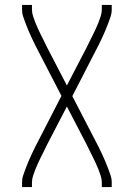

<svg xmlns="http://www.w3.org/2000/svg" viewBox="-20 -540 540 775"><path d="M69 215V197Q69 181 74 166.5Q79 152 84.5 137.5Q90 123 96 109Q102 95 108.5 81Q115 67 122 53Q129 39 136 26L228 -153L136 -331Q129 -344 122 -358Q115 -372 108.5 -386Q102 -400 96 -414Q90 -428 84.5 -442.5Q79 -457 74 -471.5Q69 -486 69 -502V-520H109V-502Q109 -488 113.5 -474.5Q118 -461 123 -448Q128 -435 134 -422.5Q140 -410 146 -397.5Q152 -385 158.5 -372.5Q165 -360 171 -347L250 -195L329 -347Q335 -360 341.5 -372.5Q348 -385 354 -397.5Q360 -410 366 -422.5Q372 -435 377 -448Q382 -461 386.5 -474.5Q391 -488 391 -502V-520H431V-502Q431 -486 426 -471.5Q421 -457 415.5 -442.5Q410 -428 404 -414Q398 -400 391.5 -386Q385 -372 378 -358Q371 -344 364 -331L272 -152L364 26Q371 39 378 53Q385 67 391.5 81Q398 95 404 109Q410 123 415.5 137.5Q421 152 426 166.5Q431 181 431 197V215H391V197Q391 183 386.5 169.5Q382 156 377 143Q372 130 366 117.5Q360 105 354 92.5Q348 80 341.5 67.5Q335 55 329 42L250 -110L171 42Q165 55 158.5 67.5Q152 80 146 92.5Q140 105 134 117.5Q128 130 123 143Q118 156 113.5 169.5Q109 183 109 197V215Z"/></svg>

Font: Iosevka Curly Extralight
Style: Regular
Weight: 200
Monospace: yes
Designer: Belleve Invis
Foundry: Belleve Invis
Version: Version 22.1.2; ttfautohint (v1.8.4)